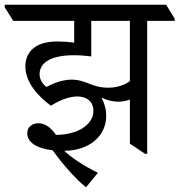

<svg xmlns="http://www.w3.org/2000/svg" viewBox="-59 -643 757 810"><path d="M304 147 354 86C291 55 241 21 212 -7C315 -7 389 -67 389 -154C389 -182 382 -207 369 -231C394 -219 419 -214 441 -214C459 -214 475 -218 489 -223V-37L553 6H562V-555H678V-564L642 -623H-39V-612L-3 -555H254V-463C223 -467 202 -468 182 -468C96 -468 48 -429 48 -362C48 -295 104 -234 156 -197C203 -227 241 -236 268 -236C306 -236 335 -215 335 -175C335 -116 267 -74 177 -74C156 -105 131 -123 103 -123C76 -123 56 -107 56 -81C56 -44 93 -17 163 -9C202 45 258 111 304 147ZM243 -307C215 -307 176 -298 137 -276C120 -289 108 -308 108 -330C108 -376 151 -410 253 -410C278 -410 301 -408 326 -405V-555H489V-301C467 -284 434 -273 398 -273C326 -273 306 -307 243 -307Z"/></svg>

Font: Noto Serif Devanagari SemiCondensed
Style: Regular
Weight: 400
Width: 4
Designer: Universal Thirst, Indian Type Foundry and the Monotype Design Team
Foundry: Monotype Imaging Inc.
Version: Version 2.004